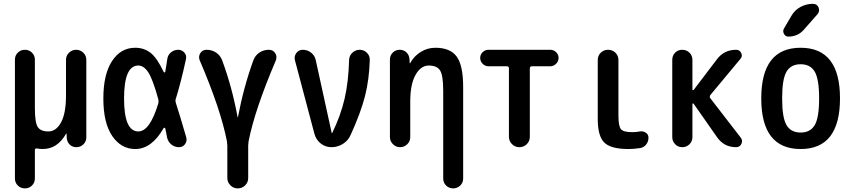

<svg xmlns="http://www.w3.org/2000/svg" viewBox="-20 -785 4540 1024"><path d="M59.6 167V-466.8Q59.6 -489.3 75.2 -504.4Q90.8 -519.5 112.8 -519.5Q134.8 -519.5 150.4 -504.4Q166 -489.3 166 -466.8V-209Q166 -131.8 181.2 -107.9Q196.3 -84 238.3 -84Q279.3 -84 305.7 -132.3Q332 -180.7 332 -276.4V-465.8Q332 -488.3 348.1 -503.9Q364.3 -519.5 386.2 -519.5Q408.2 -519.5 424.3 -503.9Q440.4 -488.3 440.4 -465.8V-51.8Q440.4 -30.3 424.8 -15.1Q409.2 0 387.7 0Q365.2 0 351.1 -14.6Q336.9 -29.3 335.9 -50.8L335 -72.3H334Q332 -72.3 332 -71.3Q286.1 9.8 208 9.8Q192.4 9.8 177.7 6.8Q166 4.9 166 15.6V167Q166 189.5 150.4 204.6Q134.8 219.7 112.8 219.7Q90.8 219.7 75.2 204.6Q59.6 189.5 59.6 167Z M717.8 -435.5Q641.6 -435.5 641.6 -259.8Q641.6 -84 717.8 -84Q779.3 -84 824.2 -233.4Q827.1 -244.1 824.2 -255.9Q794.9 -362.3 771 -398.9Q747.1 -435.5 717.8 -435.5ZM701.2 9.8Q626 9.8 578.6 -59.6Q531.2 -128.9 531.2 -259.8Q531.2 -388.7 577.6 -459.5Q624 -530.3 701.2 -530.3Q748 -530.3 782.7 -503.4Q817.4 -476.6 853.5 -400.4Q857.4 -396.5 861.3 -401.4Q863.3 -413.1 867.2 -437.5Q871.1 -461.9 872.1 -469.7Q875 -492.2 892.1 -505.9Q909.2 -519.5 930.7 -519.5Q950.2 -519.5 963.4 -504.4Q976.6 -489.3 971.7 -468.8Q944.3 -342.8 917 -255.9Q914.1 -247.1 918 -235.4Q937.5 -175.8 973.6 -51.8Q978.5 -32.2 966.8 -16.1Q955.1 0 934.6 0Q911.1 0 893.6 -14.6Q876 -29.3 871.1 -51.8Q869.1 -61.5 865.7 -79.6Q862.3 -97.7 861.3 -100.6Q860.4 -103.5 856.9 -103.5Q853.5 -103.5 852.5 -101.6Q789.1 9.8 701.2 9.8Z M1190.4 -31.2Q1157.2 -202.1 1044.9 -463.9Q1037.1 -483.4 1048.3 -501.5Q1059.6 -519.5 1082 -519.5Q1110.4 -519.5 1132.8 -504.4Q1155.3 -489.3 1165 -462.9Q1217.8 -320.3 1247.1 -160.2Q1247.1 -159.2 1248 -159.2Q1249 -159.2 1249 -160.2Q1279.3 -320.3 1331.1 -462.9Q1340.8 -489.3 1363.3 -504.4Q1385.7 -519.5 1414.1 -519.5Q1436.5 -519.5 1447.8 -501.5Q1459 -483.4 1451.2 -462.9Q1338.9 -200.2 1305.7 -31.2Q1303.7 -17.6 1303.7 -8.8V164.1Q1303.7 187.5 1287.6 203.6Q1271.5 219.7 1248 219.7Q1224.6 219.7 1208.5 203.1Q1192.4 186.5 1192.4 164.1V-8.8Q1192.4 -17.6 1190.4 -31.2Z M1657.2 -70.3 1552.7 -464.8Q1547.9 -486.3 1561 -502.9Q1574.2 -519.5 1594.7 -519.5Q1620.1 -519.5 1639.6 -503.9Q1659.2 -488.3 1664.1 -463.9L1749 -76.2Q1749 -75.2 1750 -75.2Q1752 -75.2 1752 -76.2Q1796.9 -168 1817.9 -258.8Q1838.9 -349.6 1841.8 -465.8Q1842.8 -488.3 1859.4 -503.9Q1876 -519.5 1898.4 -519.5Q1920.9 -519.5 1937 -503.4Q1953.1 -487.3 1952.1 -464.8Q1949.2 -361.3 1926.8 -272.9Q1904.3 -184.6 1850.6 -66.4Q1837.9 -36.1 1809.6 -18.1Q1781.2 0 1748 0Q1715.8 0 1690.9 -19.5Q1666 -39.1 1657.2 -70.3Z M2059.6 -53.7V-467.8Q2059.6 -489.3 2074.7 -504.4Q2089.8 -519.5 2111.3 -519.5Q2133.8 -519.5 2148.4 -504.9Q2163.1 -490.2 2164.1 -467.8L2165 -448.2Q2165 -447.3 2166 -447.3Q2168 -447.3 2168 -449.2Q2189.5 -487.3 2225.1 -508.8Q2260.7 -530.3 2301.8 -530.3Q2380.9 -530.3 2415.5 -483.4Q2450.2 -436.5 2450.2 -320.3V167Q2450.2 189.5 2434.6 204.6Q2418.9 219.7 2397 219.7Q2375 219.7 2359.4 204.6Q2343.8 189.5 2343.8 167V-300.8Q2343.8 -382.8 2327.1 -409.2Q2310.5 -435.5 2266.6 -435.5Q2224.6 -435.5 2196.3 -385.7Q2168 -335.9 2168 -244.1V-53.7Q2168 -31.2 2151.9 -15.6Q2135.7 0 2113.8 0Q2091.8 0 2075.7 -16.1Q2059.6 -32.2 2059.6 -53.7Z M2585 -431.6Q2567.4 -431.6 2554.2 -444.8Q2541 -458 2541 -476.1Q2541 -494.1 2554.2 -506.8Q2567.4 -519.5 2585 -519.5H2915Q2932.6 -519.5 2945.8 -506.8Q2959 -494.1 2959 -476.1Q2959 -458 2945.8 -444.8Q2932.6 -431.6 2915 -431.6H2817.4Q2806.6 -431.6 2805.7 -420.9V-55.7Q2805.7 -32.2 2789.6 -16.1Q2773.4 0 2750 0Q2726.6 0 2710.4 -16.6Q2694.3 -33.2 2694.3 -55.7V-420.9Q2694.3 -431.6 2682.6 -431.6Z M3332 9.8Q3238.3 9.8 3203.1 -24.4Q3168 -58.6 3168 -150.4V-464.8Q3168 -488.3 3184.1 -503.9Q3200.2 -519.5 3223.1 -519.5Q3246.1 -519.5 3262.2 -503.9Q3278.3 -488.3 3278.3 -464.8V-169.9Q3278.3 -112.3 3291.5 -96.2Q3304.7 -80.1 3351.6 -80.1Q3374 -80.1 3392.6 -84Q3409.2 -86.9 3423.8 -77.6Q3438.5 -68.4 3438.5 -50.8Q3438.5 -29.3 3425.8 -13.7Q3413.1 2 3392.6 4.9Q3361.3 9.8 3332 9.8Z M3565.4 -53.7V-465.8Q3565.4 -488.3 3580.6 -503.9Q3595.7 -519.5 3618.7 -519.5Q3641.6 -519.5 3657.2 -503.9Q3672.9 -488.3 3672.9 -465.8V-307.6Q3672.9 -304.7 3675.3 -304.2Q3677.7 -303.7 3679.7 -305.7L3803.7 -468.8Q3841.8 -519.5 3906.2 -519.5Q3924.8 -519.5 3933.1 -502.4Q3941.4 -485.4 3928.7 -470.7L3769.5 -279.3Q3761.7 -269.5 3768.6 -260.7L3930.7 -50.8Q3942.4 -35.2 3934.1 -17.6Q3925.8 0 3906.2 0Q3841.8 0 3804.7 -52.7L3679.7 -231.4Q3676.8 -235.4 3673.8 -232.4Q3672.9 -231.4 3672.9 -228.5V-53.7Q3672.9 -31.2 3657.2 -15.6Q3641.6 0 3618.7 0Q3595.7 0 3580.6 -16.1Q3565.4 -32.2 3565.4 -53.7Z M4325.2 -402.8Q4301.8 -442.4 4250 -442.4Q4198.2 -442.4 4174.8 -402.8Q4151.4 -363.3 4151.4 -260.3Q4151.4 -157.2 4174.8 -117.7Q4198.2 -78.1 4250 -78.1Q4301.8 -78.1 4325.2 -117.7Q4348.6 -157.2 4348.6 -260.3Q4348.6 -363.3 4325.2 -402.8ZM4460 -260.3Q4460 9.8 4250 9.8Q4040 9.8 4040 -260.3Q4040 -530.3 4250 -530.3Q4460 -530.3 4460 -260.3ZM4201.2 -701.2Q4218.8 -731.4 4249.5 -748Q4280.3 -764.6 4315.4 -764.6Q4337.9 -764.6 4345.7 -745.1Q4353.5 -725.6 4339.8 -709L4267.6 -627Q4235.4 -589.8 4184.6 -589.8Q4168.9 -589.8 4161.1 -604.5Q4153.3 -619.1 4161.1 -632.8Z"/></svg>

Font: Rounded-X Mgen+ 2m medium
Style: Regular
Weight: 500
Designer: [Source Han Sans]
Ryoko NISHIZUKA  (kana & ideographs); Paul D. Hunt (Latin, Greek & Cyrillic); Wenlong ZHANG  (bopomofo
Version: Version 1.059.20150602